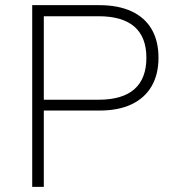

<svg xmlns="http://www.w3.org/2000/svg" viewBox="-20 -725 683 745"><path d="M105 0V-705H365Q439 -705 490.5 -681Q542 -657 568.5 -611.5Q595 -566 595 -501Q595 -436 568 -390Q541 -344 490 -320Q439 -296 365 -296H150V0ZM150 -338H362Q455 -338 501.5 -379Q548 -420 548 -501Q548 -581 501.5 -621.5Q455 -662 362 -662H150Z"/></svg>

Font: Nunito Sans 10pt ExtraLight
Style: Regular
Weight: 250
Designer: Vernon Adams
Foundry: Vernon Adams
Version: Version 3.101;gftools[0.9.27]